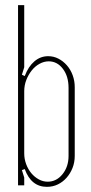

<svg xmlns="http://www.w3.org/2000/svg" viewBox="-20 -719 355 745"><path d="M74 0H50V-699H74V-458L65 -429L76 -424Q90 -461 113.5 -481Q137 -501 167 -501Q188 -501 206.5 -491.5Q225 -482 239.5 -465.5Q254 -449 262 -427Q270 -405 270 -381V-114Q270 -89 261.5 -67.5Q253 -46 238.5 -29.5Q224 -13 204.5 -3.5Q185 6 162 6Q101 6 76 -63L65 -59L74 -30ZM74 -124Q74 -102 81.5 -82Q89 -62 101.5 -47Q114 -32 130.5 -23Q147 -14 165 -14Q199 -14 222.5 -43Q246 -72 246 -114V-378Q246 -423 224 -452Q202 -481 169 -481Q151 -481 133.5 -471.5Q116 -462 103 -445.5Q90 -429 82 -408.5Q74 -388 74 -365Z"/></svg>

Font: Moniqa Thin Paragraph
Style: Regular
Weight: 100
Designer: Rajesh Rajput
Foundry: Rajesh Rajput
Version: Version 1.000